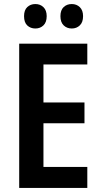

<svg xmlns="http://www.w3.org/2000/svg" viewBox="-20 -930 500 950"><path d="M412 0H75V-714H412V-611H195V-423H398V-320H195V-104H412ZM99 -850Q99 -880 115 -895Q131 -910 155 -910Q179 -910 195 -894.5Q211 -879 211 -850Q211 -820 195 -804.5Q179 -789 155 -789Q131 -789 115 -804Q99 -819 99 -850ZM279 -850Q279 -880 295 -895Q311 -910 335 -910Q359 -910 375 -894.5Q391 -879 391 -850Q391 -820 375 -804.5Q359 -789 335 -789Q311 -789 295 -804.5Q279 -820 279 -850Z"/></svg>

Font: Noto Sans Ethiopic Condensed SemiBold
Style: Regular
Weight: 600
Width: 3
Designer: Monotype Design Team
Foundry: Monotype Imaging Inc.
Version: Version 2.102; ttfautohint (v1.8.4.7-5d5b)